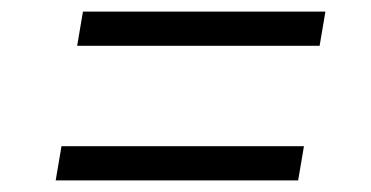

<svg xmlns="http://www.w3.org/2000/svg" viewBox="-20 -496 640 331"><path d="M113 -417H531L541 -476H123ZM76 -185H494L504 -244H86Z"/></svg>

Font: JetBrains Mono ExtraLight
Style: Italic
Weight: 240
Italic angle: -9°
Monospace: yes
Designer: Philipp Nurullin, Konstantin Bulenkov
Foundry: JetBrains
Version: Version 2.305